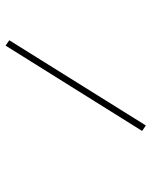

<svg xmlns="http://www.w3.org/2000/svg" viewBox="54 -676 554 703"><g transform="rotate(90 331.5 -325.0)"><path d="M460 -567.9 147.5 -67.9 127.9 -81.5 439.9 -581.5Z"/></g></svg>

Font: Yantramanav Thin
Style: Regular
Weight: 250
Version: Version 1.001;PS 1.0;hotconv 1.0.72;makeotf.lib2.5.5900; ttf